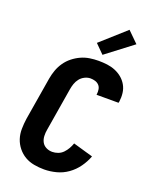

<svg xmlns="http://www.w3.org/2000/svg" viewBox="-178 -1088 956 1194"><g transform="rotate(20 300.0 -491.0)"><path d="M264 8Q230 8 197 2Q164 -4 136.5 -20Q109 -36 88.5 -61.5Q68 -87 58 -117.5Q48 -148 48.5 -182.5Q49 -217 54 -251L101 -534Q106 -563 116 -591Q126 -619 143.5 -644.5Q161 -670 185.5 -689.5Q210 -709 237.5 -721.5Q265 -734 294.5 -738.5Q324 -743 353 -743Q382 -743 410 -739.5Q438 -736 463.5 -725.5Q489 -715 509.5 -698Q530 -681 543.5 -657.5Q557 -634 560.5 -606Q564 -578 560 -549L558 -540H412L413 -544Q415 -560 412.5 -576Q410 -592 399.5 -603Q389 -614 374 -618.5Q359 -623 343 -623Q324 -623 305 -613.5Q286 -604 273.5 -588Q261 -572 254.5 -553Q248 -534 245 -515L198 -231Q194 -210 195 -188Q196 -166 205.5 -148.5Q215 -131 233.5 -121.5Q252 -112 274 -112Q293 -112 312 -119Q331 -126 345 -140.5Q359 -155 369 -172.5Q379 -190 385 -208L517 -170Q503 -132 478 -97Q453 -62 418.5 -37.5Q384 -13 343.5 -2.5Q303 8 264 8ZM362 -786 304 -844 467 -990 538 -920Z"/></g></svg>

Font: Iosevka Aile Heavy
Style: Italic
Weight: 900
Italic angle: -9°
Designer: Belleve Invis
Foundry: Belleve Invis
Version: Version 31.1.0; ttfautohint (v1.8.4)